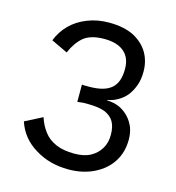

<svg xmlns="http://www.w3.org/2000/svg" viewBox="-103 -759 788 858"><g transform="rotate(15 291.5 -330.5)"><path d="M290 10C335 10 375 1 409 -16C443 -33 470 -56 489 -86C508 -116 517 -150 517 -189C517 -208 514 -226 508 -243C501 -260 492 -275 480 -288C468 -301 454 -312 437 -320C420 -328 400 -332 378 -333V-335C395 -338 410 -343 425 -352C440 -360 453 -371 465 -385C476 -399 485 -416 492 -435C499 -454 502 -475 502 -499C502 -530 495 -559 480 -585C465 -611 442 -632 412 -648C382 -663 344 -671 298 -671C261 -671 228 -665 198 -653C167 -641 141 -624 120 -603C99 -582 83 -557 72 -529L148 -493C161 -524 178 -549 200 -568C222 -586 254 -595 296 -595C335 -595 366 -586 387 -568C408 -550 419 -524 419 -489C419 -448 409 -419 388 -400C367 -381 333 -371 284 -371H269C263 -371 257 -371 251 -372V-292L278 -295H302C333 -295 359 -291 378 -284C397 -276 412 -264 421 -248C430 -232 434 -212 434 -188C434 -164 429 -143 418 -125C407 -106 392 -92 372 -81C352 -70 327 -65 298 -65C263 -65 235 -70 212 -80C189 -90 170 -104 156 -123C142 -141 131 -162 123 -187L43 -146C59 -97 90 -59 135 -32C180 -4 231 10 290 10Z"/></g></svg>

Font: WorkSans-Regular
Style: Regular
Weight: 500
Designer: Wei Huang
Foundry: Wei Huang
Version: ""